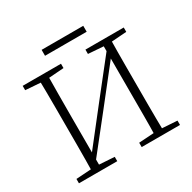

<svg xmlns="http://www.w3.org/2000/svg" viewBox="-175 -977 1149 1150"><g transform="rotate(-30 399.5 -402.0)"><path d="M153 0Q154 -51 154.5 -102Q155 -153 155 -205Q155 -257 155 -309V-365Q155 -417 155 -468.5Q155 -520 154.5 -571.5Q154 -623 153 -674H212Q211 -598 210.5 -520.5Q210 -443 210 -365V0ZM587 0Q589 -77 589 -155Q589 -233 589 -315V-674H646Q645 -623 644.5 -571.5Q644 -520 644 -468.5Q644 -417 644 -365V-309Q644 -258 644 -206Q644 -154 644.5 -102.5Q645 -51 646 0ZM50 0V-30L173 -38H192L315 -30V0ZM50 -644V-674H315V-644L192 -635H173ZM484 0V-30L607 -38H626L749 -30V0ZM484 -644V-674H749V-644L626 -635H607ZM183 -38 177 -92H187L402 -366L616 -637L623 -581H612L397 -308ZM256 -763V-804H544V-763Z"/></g></svg>

Font: Source Serif 4 18pt Light
Style: Regular
Weight: 300
Designer: Frank Grießhammer
Foundry: Adobe Systems Incorporated
Version: Version 4.004;hotconv 1.0.116;makeotfexe 2.5.65601